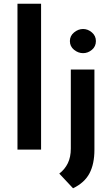

<svg xmlns="http://www.w3.org/2000/svg" viewBox="-20 -805 601 1033"><path d="M74 -785H201V0H74ZM373 208 299 129Q329 106 345 73Q361 40 361 -6V-431H488V1Q488 77 461.5 127.5Q435 178 373 208ZM356 -584Q356 -612 378.5 -630.5Q401 -649 427 -649Q453 -649 474.5 -630.5Q496 -612 496 -584Q496 -555 474.5 -537Q453 -519 427 -519Q401 -519 378.5 -537Q356 -555 356 -584Z"/></svg>

Font: Reem Kufi Fun SemiBold
Style: Regular
Weight: 600
Designer: Khaled Hosny
Version: Version 1.005